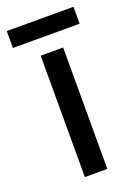

<svg xmlns="http://www.w3.org/2000/svg" viewBox="-168 -672 515 725"><g transform="rotate(-20 89.0 -309.5)"><path d="M134.2 0H43.9V-487.9H134.2ZM-44.7 -551.1V-619.1H223.4V-551.1Z"/></g></svg>

Font: Teko Variable Light
Style: Regular
Weight: 300
Designer: Manushi Parikh, Jonny Pinhorn
Foundry: Indian Type Foundry
Version: Version 3.000